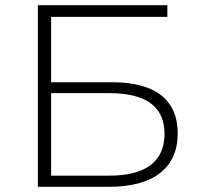

<svg xmlns="http://www.w3.org/2000/svg" viewBox="-20 -720 763 740"><path d="M126 0H400C572 0 665 -73 665 -206C665 -335 578 -403 414 -403H177V-655H625V-700H126ZM177 -361H401C543 -361 614 -309 614 -204C614 -97 541 -43 401 -43H177Z"/></svg>

Font: Montserrat Light
Style: Regular
Weight: 300
Designer: Julieta Ulanovsky
Foundry: Julieta Ulanovsky
Version: Version 7.200